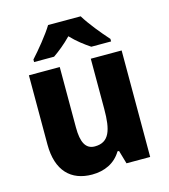

<svg xmlns="http://www.w3.org/2000/svg" viewBox="-115 -856 839 956"><g transform="rotate(-15 305.0 -378.0)"><path d="M390 -766H222C197 -724 141 -656 107 -619V-606H210C239 -626 272 -652 305 -686C337 -652 372 -626 402 -606H504V-619C467 -660 417 -721 390 -766ZM543 -549H384V-290C384 -182 366 -122 291 -122C244 -122 224 -161 224 -237V-549H65V-192C65 -56 134 10 242 10C306 10 361 -15 393 -69H401L421 0H543Z"/></g></svg>

Font: Noto Sans Gurmukhi UI SemiCondensed ExtraBold
Style: Regular
Weight: 800
Width: 4
Designer: Jelle Bosma - Monotype Design Team
Foundry: Monotype Imaging Inc.
Version: Version 2.004